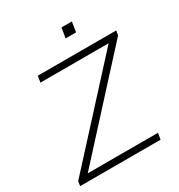

<svg xmlns="http://www.w3.org/2000/svg" viewBox="-204 -1022 1081 1159"><g transform="rotate(-30 337.0 -443.0)"><path d="M15 0 20 -32 620 -688V-661H120L127 -705H674L668 -673L69 -17V-44H583L576 0ZM385 -816 397 -886H469L458 -816Z"/></g></svg>

Font: Nunito Sans 10pt SemiExpanded ExtraLight
Style: Italic
Weight: 250
Width: 6
Italic angle: -9°
Designer: Vernon Adams
Foundry: Vernon Adams
Version: Version 3.101;gftools[0.9.27]